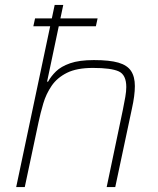

<svg xmlns="http://www.w3.org/2000/svg" viewBox="-20 -763 644 783"><path d="M116 -656 123 -688H378L371 -656ZM46 0 203 -743H238L172 -430H176Q188 -452 208.5 -472Q229 -492 266 -505Q303 -518 363 -518Q427 -518 463 -507.5Q499 -497 514.5 -473.5Q530 -450 530 -412Q530 -393 527 -370Q524 -347 518 -320L450 0H415L481 -315Q487 -344 491 -367.5Q495 -391 495 -408Q495 -458 464 -472Q433 -486 359 -486Q293 -486 253 -466Q213 -446 190.5 -413Q168 -380 156.5 -341Q145 -302 137 -264L81 0Z"/></svg>

Font: Saira Thin Thin
Style: Italic
Weight: 250
Italic angle: -12°
Version: Version 1.101